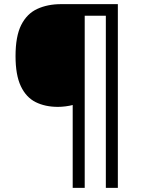

<svg xmlns="http://www.w3.org/2000/svg" viewBox="-20 -780 695 927"><path d="M549 127H491V-704H389V127H331V-273Q316 -269 296.5 -266.5Q277 -264 260 -264Q198 -264 152 -287Q106 -310 80.5 -364Q55 -418 55 -509Q55 -605 82.5 -659.5Q110 -714 160 -737Q210 -760 275 -760H549Z"/></svg>

Font: Noto Sans Tagbanwa
Style: Regular
Weight: 400
Designer: Monotype Design Team
Foundry: Monotype Imaging Inc.
Version: Version 2.001; ttfautohint (v1.8.4.7-5d5b)